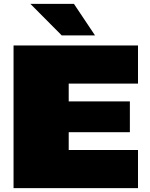

<svg xmlns="http://www.w3.org/2000/svg" viewBox="-20 -972 777 992"><path d="M299 -789 137 -952H362L471 -789ZM50 0V-737H693V-540H335V-448H651V-289H335V-197H693V0Z"/></svg>

Font: Tomorrow ExtraBold
Style: Regular
Weight: 800
Designer: Tony de Marco, Monica Rizzolli
Foundry: Just in Type
Version: Version 2.002